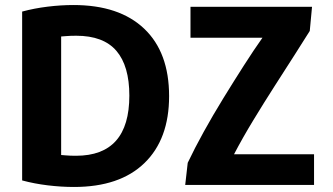

<svg xmlns="http://www.w3.org/2000/svg" viewBox="-20 -727 1323 763"><path d="M652 -345Q652 -519 553 -613Q454 -707 272 -707Q222 -707 169 -700.5Q116 -694 68 -681V-10Q116 3 169.5 9.5Q223 16 274 16Q456 16 554 -79Q652 -174 652 -345ZM223 -582Q226 -582 242.5 -583.5Q259 -585 283 -585Q391 -585 442.5 -525Q494 -465 494 -347Q494 -108 282 -108Q258 -108 242 -109.5Q226 -111 223 -111ZM1220 -700H737V-577H1023Q989 -529 949 -466.5Q909 -404 867.5 -336.5Q826 -269 789.5 -203Q753 -137 726 -80L716 8H1228V-114H910Q944 -179 986.5 -249Q1029 -319 1072 -386Q1115 -453 1151.5 -510Q1188 -567 1211 -604Z"/></svg>

Font: Repo Bold
Style: Bold
Weight: 700
Designer: Stefan Peev
Foundry: Context Ltd
Version: Version 1.502